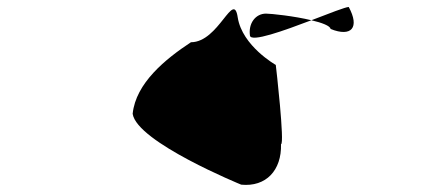

<svg xmlns="http://www.w3.org/2000/svg" viewBox="-20 -456 1213 550"><path d="M360 -130C372 -49 671 73 671 73C742 80 787 32 785 -43C796 -43 771 -263 770 -270C770 -270 674 -324 661 -406C649 -486 607 -335 527 -335C454 -287 369 -218 360 -130ZM696 -354C699 -334 793 -368 872 -398C823 -410 756 -417 742 -417C712 -417 691 -389 696 -354ZM872 -398C902 -391 926 -382 927 -373C987 -349 1011 -377 979 -436C970 -436 924 -418 872 -398Z"/></svg>

Font: Ampere
Style: RevIta
Weight: 400
Version: Version 1